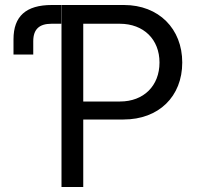

<svg xmlns="http://www.w3.org/2000/svg" viewBox="-20 -748 802 768"><path d="M226 0H313V-270H474C615 -270 709 -362 709 -498C709 -633 615 -728 476 -728H226ZM34 -530H113V-583C113 -631 137 -653 186 -653H225V-728H187C84 -728 34 -683 34 -591ZM313 -342V-653H459C555 -653 618 -590 618 -498C618 -405 555 -342 460 -342Z"/></svg>

Font: Wafeq
Style: Regular
Weight: 400
Designer: Rasmus Andersson & Azza Alameddine
Foundry: Google & TypeTogether
Version: Version 3.000;FEAKit 1.0